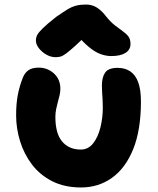

<svg xmlns="http://www.w3.org/2000/svg" viewBox="-20 -816 695 846"><path d="M337 10Q264 10 210 -17.5Q156 -45 121 -91Q86 -137 68.5 -193.5Q51 -250 51 -308Q51 -359 58.5 -398Q66 -437 80 -472Q88 -494 104.5 -506Q121 -518 150 -518Q190 -518 218 -492Q246 -466 246 -425Q246 -410 242.5 -396Q239 -382 235 -367Q231 -352 227.5 -335.5Q224 -319 224 -301Q224 -266 231 -239Q238 -212 252.5 -194Q267 -176 288 -166.5Q309 -157 336 -157Q369 -157 390.5 -184.5Q412 -212 422.5 -254.5Q433 -297 433 -342Q433 -362 432 -378Q431 -394 430 -408.5Q429 -423 429 -439Q429 -476 443.5 -496.5Q458 -517 498 -517Q531 -517 554 -501.5Q577 -486 589 -453.5Q601 -421 601 -369Q601 -243 567 -159Q533 -75 473.5 -32.5Q414 10 337 10ZM225 -564Q204 -564 184 -575.5Q164 -587 151 -604Q138 -621 138 -638Q138 -649 143 -660Q148 -671 167 -690Q186 -709 228 -742Q257 -762 276.5 -774Q296 -786 315 -791Q334 -796 359 -796Q385 -796 405.5 -783.5Q426 -771 444 -748Q466 -720 486 -704.5Q506 -689 521.5 -678Q537 -667 546 -655Q555 -643 555 -622Q555 -597 533 -583Q511 -569 470 -569Q446 -569 421 -578.5Q396 -588 368 -612Q340 -636 304 -679L377 -677Q337 -637 311.5 -614Q286 -591 271 -580Q256 -569 246 -566.5Q236 -564 225 -564Z"/></svg>

Font: Shantell Sans ExtraBold
Style: Regular
Weight: 800
Designer: Stephen Nixon, Anya Danilova, Shantell Martin
Foundry: Arrow Type
Version: Version 1.011;[c5ecc13dd]